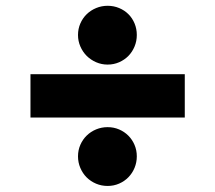

<svg xmlns="http://www.w3.org/2000/svg" viewBox="-20 -622 733 654"><path d="M83.8 -369.3H609.4V-221.6H83.8ZM346.6 -188.9Q367.5 -188.9 385.7 -181.1Q403.8 -173.3 417.1 -160Q430.4 -146.7 438.2 -128.6Q446 -110.4 446 -89.5Q446 -68.9 438.4 -50.4Q430.8 -32 417.4 -18.3Q404.1 -4.6 385.8 3.4Q367.5 11.4 346.6 11.4Q325.6 11.4 307.2 3.6Q288.7 -4.3 275 -17.9Q261.4 -31.6 253.6 -50.1Q245.7 -68.5 245.7 -89.5Q245.7 -110.4 253.7 -128.7Q261.7 -147 275.4 -160.3Q289.1 -173.7 307.5 -181.3Q326 -188.9 346.6 -188.9ZM346.6 -602.3Q367.5 -602.3 385.8 -594.6Q404.1 -587 417.4 -573.7Q430.8 -560.4 438.4 -542.1Q446 -523.8 446 -502.8Q446 -482.2 438.4 -463.8Q430.8 -445.3 417.4 -431.6Q404.1 -418 385.8 -410Q367.5 -402 346.6 -402Q326 -402 307.5 -410Q289.1 -418 275.4 -431.6Q261.7 -445.3 253.7 -463.8Q245.7 -482.2 245.7 -502.8Q245.7 -523.8 253.7 -542.1Q261.7 -560.4 275.4 -573.7Q289.1 -587 307.5 -594.6Q326 -602.3 346.6 -602.3Z"/></svg>

Font: Inter P Black
Style: Regular
Weight: 900
Designer: Rasmus Andersson
Foundry: rsms
Version: Version 3.018;git-588b23468